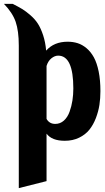

<svg xmlns="http://www.w3.org/2000/svg" viewBox="-51 -720 543 990"><path d="M45.9 250V-484.9Q45.9 -560.5 29.8 -607.4Q13.7 -654.3 -30.8 -700.2H14.2Q43.5 -685.5 63.2 -673.6Q83 -661.6 106.4 -641.1Q129.9 -620.6 144.8 -597.2Q159.7 -573.7 171.4 -538.3Q183.1 -502.9 187 -459Q227.5 -504.9 297.9 -504.9Q325.7 -504.9 349.6 -497.3Q373.5 -489.7 395.5 -471.2Q417.5 -452.6 433.1 -424.1Q448.7 -395.5 457.8 -351.1Q466.8 -306.6 466.8 -250Q466.8 -213.4 461.7 -179.4Q456.5 -145.5 443.4 -111.1Q430.2 -76.7 409.9 -51.3Q389.6 -25.9 356.9 -10Q324.2 5.9 283.2 5.9Q216.3 5.9 189 -30.8V213.9ZM233.9 -81.1Q259.3 -81.1 278.3 -98.1Q297.4 -115.2 307.6 -143.6Q317.9 -171.9 322.5 -202.1Q327.1 -232.4 327.1 -264.2Q327.1 -433.1 249 -433.1Q231 -433.1 213.9 -419.2Q196.8 -405.3 189 -379.9V-106.9Q203.6 -81.1 233.9 -81.1Z"/></svg>

Font: Lobster Two
Style: Bold
Weight: 700
Designer: Pablo Impallari
Foundry: Pablo Impallari. www.impallari.com
Version: Version 1.006